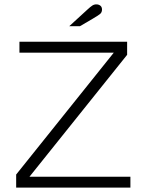

<svg xmlns="http://www.w3.org/2000/svg" viewBox="-20 -859 672 879"><path d="M54 0V-60L501 -618H69V-668H562V-608L115 -50H577V0ZM297 -739 380 -815Q394 -828 402.5 -833.5Q411 -839 421 -839Q432 -839 439.5 -833Q447 -827 447 -815Q447 -802 437.5 -794.5Q428 -787 404 -773L346 -739Z"/></svg>

Font: Atkinson Hyperlegible Mono ExtraLight
Style: Regular
Weight: 200
Monospace: yes
Designer: Elliott Scott, Megan Eiswerth, Linus Boman, Theodore Petrosky, Letters from Sweden
Foundry: Applied Design Works, Letters from Sweden
Version: Version 2.001